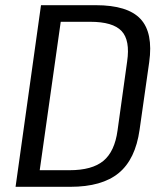

<svg xmlns="http://www.w3.org/2000/svg" viewBox="-20 -720 628 740"><path d="M138 -700H349Q472 -700 521.5 -647Q571 -594 555 -480L518 -220Q502 -106 437.5 -53Q373 0 251 0H40ZM115 -64H248Q335 -64 378.5 -100Q422 -136 433 -217L470 -483Q482 -565 448.5 -600.5Q415 -636 328 -636H195L221 -685L126 -14Z"/></svg>

Font: Pathway Extreme SemiCondensed
Style: Italic
Weight: 400
Width: 4
Italic angle: -8°
Version: Version 1.001;gftools[0.9.26]